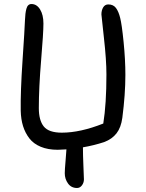

<svg xmlns="http://www.w3.org/2000/svg" viewBox="-20 -751 725 954"><path d="M267.1 -6.8Q218.3 -6.8 182.4 -21.7Q146.5 -36.6 125.7 -63.7Q105 -90.8 94.5 -124.5Q84 -158.2 83 -200.2Q81.5 -295.4 92 -450.7Q102.5 -606 104 -649.9Q105 -669.4 106.4 -682.4Q107.9 -695.3 111.1 -707.3Q114.3 -719.2 120.6 -725.1Q127 -731 136.2 -731Q162.6 -731 179.2 -704.1Q195.8 -677.2 195.8 -633.8Q195.8 -588.4 184.3 -451.2Q172.9 -314 172.9 -213.9Q172.9 -153.3 197.5 -122.6Q222.2 -91.8 287.1 -91.8Q378.9 -91.8 493.2 -137.2Q508.8 -234.4 508.8 -380.9Q508.8 -453.6 496.3 -563.5Q483.9 -673.3 483.9 -679.2Q483.9 -699.7 492.7 -714.4Q501.5 -729 518.1 -729Q543 -729 556.2 -711.4Q569.3 -693.8 577.1 -662.1Q585.4 -629.9 594.2 -541.7Q603 -453.6 603 -378.9Q603 -282.7 587.9 -166Q581.5 -117.7 559.1 -88.6Q536.6 -59.6 497.1 -44.9Q446.3 -28.3 392.1 -19Q392.1 19 394.5 75Q397 130.9 397 140.1Q397 156.7 387.2 169.9Q377.4 183.1 362.8 183.1Q334 183.1 317.9 160.6Q301.8 138.2 301.8 109.9Q301.8 93.3 305.7 48.6Q309.6 3.9 310.1 -8.8Q281.7 -6.8 267.1 -6.8Z"/></svg>

Font: Shantell Sans Bouncy
Style: Regular
Weight: 400
Designer: Stephen Nixon, Anya Danilova, Shantell Martin
Foundry: Arrow Type
Version: Version 1.006;[9816181b4]